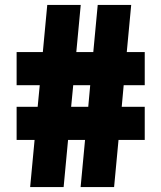

<svg xmlns="http://www.w3.org/2000/svg" viewBox="-20 -760 656 780"><path d="M102.5 0 120.5 -191.5H47.5V-326H133L141.5 -414H47.5V-548.5H154L172 -740H308L290 -548.5H359L377 -740H513L495 -548.5H568V-414H482.5L474.5 -326H568V-191.5H461.5L443.5 0H307.5L325.5 -191.5H256.5L238.5 0ZM269 -326H338.5L346.5 -414H277.5Z"/></svg>

Font: Encode Sans SmCnd XBd
Style: Regular
Weight: 800
Width: 4
Designer: Multiple Designers
Foundry: Impallari Type
Version: Version 3.002; ttfautohint (v1.8.3) -l 8 -r 50 -G 200 -x 14 